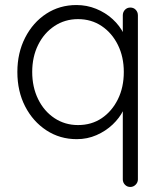

<svg xmlns="http://www.w3.org/2000/svg" viewBox="-20 -543 646 763"><path d="M498 -513Q511 -513 519.5 -504Q528 -495 528 -482V170Q528 182 519 191Q510 200 498 200Q485 200 476.5 191Q468 182 468 170V-149L485 -163Q485 -135 470 -104.5Q455 -74 427.5 -48Q400 -22 363.5 -6Q327 10 285 10Q218 10 164.5 -25Q111 -60 80 -120Q49 -180 49 -257Q49 -333 80 -393.5Q111 -454 164 -488.5Q217 -523 284 -523Q325 -523 362 -508Q399 -493 427.5 -467Q456 -441 472.5 -407.5Q489 -374 489 -338L468 -353V-482Q468 -495 476.5 -504Q485 -513 498 -513ZM290 -46Q344 -46 384.5 -73.5Q425 -101 448.5 -148.5Q472 -196 472 -257Q472 -317 448.5 -364.5Q425 -412 384 -439.5Q343 -467 290 -467Q238 -467 196.5 -439.5Q155 -412 131.5 -364.5Q108 -317 108 -257Q108 -197 131.5 -149Q155 -101 196.5 -73.5Q238 -46 290 -46Z"/></svg>

Font: zvoove
Style: Regular
Weight: 400
Designer: Vernon Adams (Nunito) & Andrew Paglinawan (Quicksand)
Foundry: zvoove
Version: Version 3.006